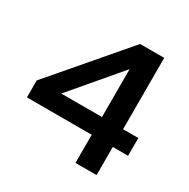

<svg xmlns="http://www.w3.org/2000/svg" viewBox="-158 -846 980 993"><g transform="rotate(30 332.0 -350.0)"><path d="M545 -700V-274H636V-168H545V0H419V-168H32V-269L401 -700ZM176 -274H419V-560Z"/></g></svg>

Font: Rosa Sans SemiBold
Style: Regular
Weight: 600
Designer: Pentagram / MCKL
Foundry: Pentagram / MCKL
Version: Version 1.005;September 16, 2019;FontCreator 11.5.0.2425 64-